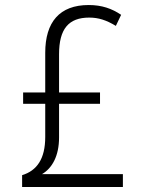

<svg xmlns="http://www.w3.org/2000/svg" viewBox="-20 -744 570 764"><path d="M68 -47V0H469V-51H147C188 -75 215 -124 215 -197V-331H378V-376H215V-528C215 -629 253 -674 335 -674C372 -674 403 -664 441 -641L462 -685C425 -710 385 -724 333 -724C217 -724 160 -656 160 -534V-376H72V-331H160V-199C160 -112 127 -65 68 -47Z"/></svg>

Font: Noto Sans Mono Condensed Light
Style: Regular
Weight: 300
Width: 3
Designer: Monotype Design Team
Foundry: Monotype Imaging Inc.
Version: Version 2.014